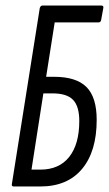

<svg xmlns="http://www.w3.org/2000/svg" viewBox="-20 -675 394 695"><path d="M30 0Q21 0 23 -9L124 -646Q127 -655 134 -655H346Q356 -655 354 -646L346 -602Q344 -594 337 -594H178L147 -397H176Q256 -397 293 -360Q330 -323 330 -241Q330 -127 277 -63.5Q224 0 126 0ZM94 -61H126Q194 -61 230.5 -107Q267 -153 267 -237Q267 -290 244.5 -313.5Q222 -337 170 -337H137Z"/></svg>

Font: Sofia Sans Extra Condensed
Style: Italic
Weight: 400
Italic angle: -9°
Designer: Botio Nikoltchev, Ani Petrova
Foundry: lettersoup
Version: Version 4.101; ttfautohint (v1.8.4.7-5d5b)